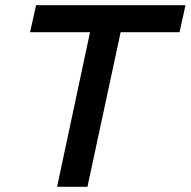

<svg xmlns="http://www.w3.org/2000/svg" viewBox="-20 -720 735 740"><path d="M200 0 327 -596H96L119 -700H695L672 -596H445L317 0Z"/></svg>

Font: Red Hat Text SemiBold
Style: Italic
Weight: 600
Italic angle: -12°
Designer: Pentagram, MCKL
Foundry: Pentagram, MCKL
Version: Version 1.023